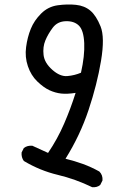

<svg xmlns="http://www.w3.org/2000/svg" viewBox="-20 -775 540 837"><path d="M381.8 41Q309.6 5.9 231.9 -12.7Q154.3 -31.2 84 -73.2Q72.3 -88.9 74.2 -110.4L84 -129.9Q99.6 -141.6 121.1 -139.6L189.5 -108.4Q230.5 -168.9 259.3 -235.4Q288.1 -301.8 309.6 -370.1Q272.5 -364.3 246.6 -367.2Q220.7 -370.1 195.3 -381.8Q169.9 -393.6 142.6 -419.9Q115.2 -446.3 101.6 -486.3Q87.9 -526.4 93.8 -569.8Q99.6 -613.3 114.3 -649.4Q128.9 -685.5 159.2 -715.8Q189.5 -746.1 231.4 -752Q273.4 -757.8 311 -753.9Q348.6 -750 374 -728.5Q399.4 -707 418.5 -659.7Q437.5 -612.3 420.4 -509.8Q403.3 -407.2 366.2 -295.9Q329.1 -184.6 265.6 -83Q305.7 -73.2 341.8 -60.1Q377.9 -46.9 413.1 -27.3Q428.7 -11.7 426.8 11.7L417 31.2Q403.3 43 381.8 41ZM333 -458Q349.6 -531.2 347.2 -586.9Q344.7 -642.6 324.2 -663.1Q303.7 -683.6 267.1 -682.6Q230.5 -681.6 210 -654.3Q189.5 -627 177.7 -598.6Q166 -570.3 169.9 -535.6Q173.8 -501 208 -470.7Q242.2 -440.4 273.9 -443.4Q305.7 -446.3 333 -458Z"/></svg>

Font: JasonHandwriting2
Style: Regular
Weight: 400
Version: Version 1.05.10